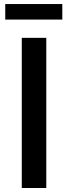

<svg xmlns="http://www.w3.org/2000/svg" viewBox="-20 -939 339 959"><path d="M6.2 -841.2V-918.8H291.2V-841.2ZM88.8 0V-750H211.2V0Z"/></svg>

Font: Now Alt Medium
Style: Regular
Weight: 500
Designer: Alfredo Marco Pradil
Foundry: Alfredo Marco Pradil
Version: Version 1.002;PS 001.002;hotconv 1.0.88;makeotf.lib2.5.64775